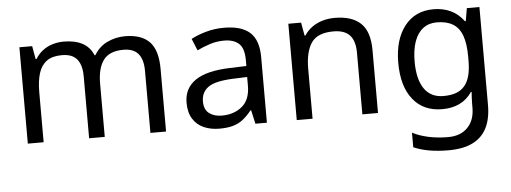

<svg xmlns="http://www.w3.org/2000/svg" viewBox="-51 -685 2830 1064"><g transform="rotate(-5 1364.5 -153.0)"><path d="M673 -546Q764 -546 809 -499.5Q854 -453 854 -349V0H767V-345Q767 -408 740.5 -440Q714 -472 658 -472Q580 -472 546.5 -427Q513 -382 513 -296V0H426V-345Q426 -387 414 -415.5Q402 -444 378 -458Q354 -472 316 -472Q262 -472 231 -449.5Q200 -427 186.5 -384Q173 -341 173 -278V0H85V-536H156L169 -463H174Q191 -491 215.5 -509.5Q240 -528 270 -537Q300 -546 332 -546Q394 -546 435.5 -524Q477 -502 496 -456H501Q528 -502 574.5 -524Q621 -546 673 -546Z M1223 -545Q1321 -545 1368 -502Q1415 -459 1415 -365V0H1351L1334 -76H1330Q1307 -47 1282.5 -27.5Q1258 -8 1226.5 1Q1195 10 1150 10Q1102 10 1063.5 -7Q1025 -24 1003 -59.5Q981 -95 981 -149Q981 -229 1044 -272.5Q1107 -316 1238 -320L1329 -323V-355Q1329 -422 1300 -448Q1271 -474 1218 -474Q1176 -474 1138 -461.5Q1100 -449 1067 -433L1040 -499Q1075 -518 1123 -531.5Q1171 -545 1223 -545ZM1249 -259Q1149 -255 1110.5 -227Q1072 -199 1072 -148Q1072 -103 1099.5 -82Q1127 -61 1170 -61Q1238 -61 1283 -98.5Q1328 -136 1328 -214V-262Z M1839 -546Q1935 -546 1984 -499.5Q2033 -453 2033 -349V0H1946V-343Q1946 -408 1917 -440Q1888 -472 1826 -472Q1737 -472 1703 -422Q1669 -372 1669 -278V0H1581V-536H1652L1665 -463H1670Q1688 -491 1714.5 -509.5Q1741 -528 1773 -537Q1805 -546 1839 -546Z M2389 -546Q2442 -546 2484.5 -526Q2527 -506 2557 -465H2562L2574 -536H2644V9Q2644 85 2618 136.5Q2592 188 2539 214Q2486 240 2404 240Q2346 240 2297.5 231.5Q2249 223 2211 206V125Q2249 145 2300 156Q2351 167 2409 167Q2478 167 2517.5 126.5Q2557 86 2557 16V-5Q2557 -17 2558 -39.5Q2559 -62 2560 -71H2556Q2528 -30 2486.5 -10Q2445 10 2390 10Q2286 10 2227.5 -63Q2169 -136 2169 -267Q2169 -395 2227.5 -470.5Q2286 -546 2389 -546ZM2401 -472Q2356 -472 2324.5 -448Q2293 -424 2276.5 -378Q2260 -332 2260 -266Q2260 -167 2296.5 -114.5Q2333 -62 2403 -62Q2444 -62 2473 -72.5Q2502 -83 2521 -105.5Q2540 -128 2549 -163Q2558 -198 2558 -246V-267Q2558 -340 2541.5 -385Q2525 -430 2490 -451Q2455 -472 2401 -472Z"/></g></svg>

Font: umalayalam15
Style: Book
Weight: 400
Designer: Jelle Bosma - Monotype Design Team
Foundry: Monotype Imaging Inc.
Version: Version 2.003